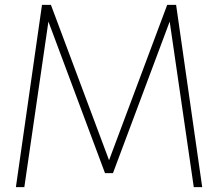

<svg xmlns="http://www.w3.org/2000/svg" viewBox="-20 -770 897 790"><path d="M80.1 0H45.4L152.8 -750H189.5L428.7 -110.8L668 -750H704.6L812 0H777.3L678.2 -681.2L444.8 -57.6H412.1L179.2 -681.2Z"/></svg>

Font: Spartan MB ExtLt
Style: Regular
Weight: 200
Designer: Matt Bailey, Mirko Velimirovic
Foundry: Matt Bailey
Version: Version 1.005